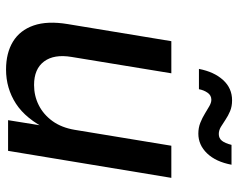

<svg xmlns="http://www.w3.org/2000/svg" viewBox="-97 -692 796 642"><g transform="rotate(90 301.0 -371.0)"><path d="M212.4 6.8Q157.2 6.8 119.1 -16.4Q81.1 -39.6 65.2 -85.4Q49.3 -131.3 60.5 -199.2L117.7 -545.9H225.1L170.4 -212.4Q160.6 -153.8 185.5 -120.4Q210.4 -86.9 264.2 -86.9Q300.3 -86.9 331.5 -102.5Q362.8 -118.2 384.8 -148.4Q406.7 -178.7 414.1 -222.7L467.3 -545.9H574.7L484.4 0H381.8L403.3 -133.8H414.1Q377.9 -59.6 326.7 -26.4Q275.4 6.8 212.4 6.8ZM426.8 -636.2Q407.2 -636.2 390.6 -642.8Q374 -649.4 360.1 -658Q346.2 -666.5 334.7 -673.1Q323.2 -679.7 313.5 -679.7Q298.8 -679.7 290 -667Q281.2 -654.3 278.3 -638.2H210.4Q220.2 -689 247.6 -719Q274.9 -749 315.4 -749Q335.9 -749 351.6 -742.4Q367.2 -735.8 380.1 -727.1Q393.1 -718.3 404.5 -711.4Q416 -704.6 428.2 -704.6Q442.4 -704.6 450.7 -715.1Q459 -725.6 464.4 -747.1H530.8Q521 -694.8 492.9 -665.5Q464.8 -636.2 426.8 -636.2Z"/></g></svg>

Font: Inter Medium
Style: Italic
Weight: 500
Italic angle: -9.3988°
Designer: Rasmus Andersson
Foundry: rsms
Version: Version 4.001;git-66647c0bb